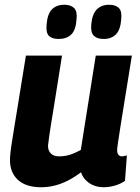

<svg xmlns="http://www.w3.org/2000/svg" viewBox="-20 -778 588 808"><path d="M154 10Q89 10 55.5 -21Q22 -52 22 -104Q22 -117 24 -136Q26 -155 31 -185.5Q36 -216 43.5 -263.5Q51 -311 62.5 -380Q74 -449 89 -544H241Q229 -470 220.5 -415Q212 -360 205.5 -321Q199 -282 194.5 -253.5Q190 -225 187 -204Q184 -183 182 -165Q182 -144 194 -132Q206 -120 229 -120Q245 -120 260 -123Q275 -126 290 -132.5Q305 -139 320 -147L383 -544H535Q517 -431 505 -358Q493 -285 486.5 -243Q480 -201 477 -181Q474 -161 473.5 -155Q473 -149 473 -147Q473 -133 478.5 -126.5Q484 -120 493 -120Q496 -120 501.5 -121Q507 -122 514 -124L506 -17Q488 -4 463.5 3Q439 10 416 10Q381 10 355.5 -7.5Q330 -25 321 -53Q293 -32 265.5 -18Q238 -4 210 3Q182 10 154 10ZM416 -614Q389 -614 375 -627.5Q361 -641 364 -675Q368 -719 387.5 -738.5Q407 -758 439 -758Q467 -758 480.5 -744Q494 -730 490 -696Q487 -653 468 -633.5Q449 -614 416 -614ZM227 -614Q199 -614 186 -627Q173 -640 176 -673Q179 -718 198 -738Q217 -758 251 -758Q278 -758 292 -744Q306 -730 302 -696Q299 -651 279.5 -632.5Q260 -614 227 -614Z"/></svg>

Font: Georama ExtraCondensed Thin
Style: Bold Italic
Weight: 700
Italic angle: -9°
Version: Version 1.001